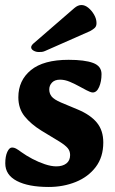

<svg xmlns="http://www.w3.org/2000/svg" viewBox="-20 -728 458 764"><path d="M174 16Q93 16 47 -8Q1 -32 1 -78Q1 -106 9 -123.5Q17 -141 28 -141Q36 -141 43.5 -137Q51 -133 66 -122Q84 -109 108.5 -96Q133 -83 158.5 -74.5Q184 -66 204 -66Q229 -66 244 -77.5Q259 -89 259 -111Q259 -127 249.5 -138.5Q240 -150 216 -165L145 -208Q103 -234 78 -265Q53 -296 53 -341Q53 -408 103 -449Q153 -490 253 -490Q317 -490 350.5 -477.5Q384 -465 384 -433Q384 -404 374.5 -382Q365 -360 349 -360Q344 -360 337 -363Q330 -366 324 -369Q314 -374 296 -384Q278 -394 258 -402.5Q238 -411 219 -411Q198 -411 187 -399.5Q176 -388 176 -372Q176 -356 185.5 -344Q195 -332 223 -320L290 -292Q340 -271 365.5 -240Q391 -209 391 -161Q391 -103 361 -63.5Q331 -24 281.5 -4Q232 16 174 16ZM112 -554Q104 -546 104 -540Q104 -532 113.5 -526.5Q123 -521 134 -521Q141 -521 146.5 -521.5Q152 -522 159 -525L338 -604Q351 -611 357.5 -617.5Q364 -624 364 -636Q364 -653 354.5 -669.5Q345 -686 331.5 -697Q318 -708 304 -708Q290 -708 276 -696Z"/></svg>

Font: Alkatra SemiBold
Style: Regular
Weight: 600
Designer: Suman Bhandary
Version: Version 1.100;gftools[0.9.22]